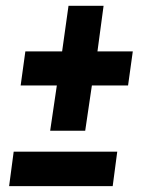

<svg xmlns="http://www.w3.org/2000/svg" viewBox="-20 -638 487 658"><path d="M335 -618.2 314 -461.9H435.1L418.9 -345.2H294.9L272 -189.9H151.9L174.8 -345.2H50.8L66.9 -461.9H192.9L214.8 -618.2ZM11.2 0 26.9 -118.2H381.8L366.2 0Z"/></svg>

Font: Fira Sans Compressed
Style: Bold Italic
Weight: 700
Width: 3
Italic angle: -8°
Designer: Carrois Corporate & Edenspiekermann AG
Foundry: Carrois Corporate GbR & Edenspiekermann AG
Version: Version 4.203;PS 004.203;hotconv 1.0.88;makeotf.lib2.5.64775